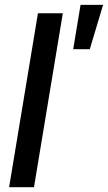

<svg xmlns="http://www.w3.org/2000/svg" viewBox="-20 -783 451 803"><path d="M242.7 -727.5 122.1 0H18.1L138.7 -727.5ZM286.1 -577.1 316.9 -762.7H411.1L355.5 -577.1Z"/></svg>

Font: Inter 28pt Medium
Style: Italic
Weight: 500
Italic angle: -9.3988°
Designer: Rasmus Andersson
Foundry: rsms
Version: Version 4.001;git-66647c0bb